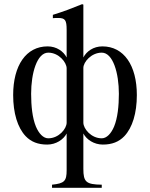

<svg xmlns="http://www.w3.org/2000/svg" viewBox="-20 -682 718 919"><path d="M379 -660 373 -662C321 -641 288 -628 233 -611V-595C242 -596 249 -596 258 -596C292 -596 299 -586 299 -539V-407C284 -436 251 -460 208 -460C105 -460 43 -369 43 -227C43 -141 64 -71 103 -30C129 -3 162 10 206 10C248 10 284 -14 299 -43V133C299 185 288 196 229 202V217H467V202C392 201 379 189 379 126V-43C394 -14 430 10 472 10C516 10 549 -3 575 -30C614 -71 635 -141 635 -227C635 -369 573 -460 470 -460C427 -460 394 -436 379 -407ZM379 -357C379 -385 417 -430 467 -430C521 -430 549 -332 549 -233C549 -175 543 -117 526 -76C512 -43 491 -20 467 -20C416 -20 379 -66 379 -95ZM299 -95C299 -66 262 -20 211 -20C187 -20 166 -43 152 -76C135 -117 129 -175 129 -233C129 -332 157 -430 211 -430C262 -430 299 -383 299 -355Z"/></svg>

Font: STIX Math
Style: Regular
Weight: 400
Designer: MicroPress Inc., with final additions and corrections provided by Coen Hoffman, Elsevier (retired)
Version: Version 1.1.0